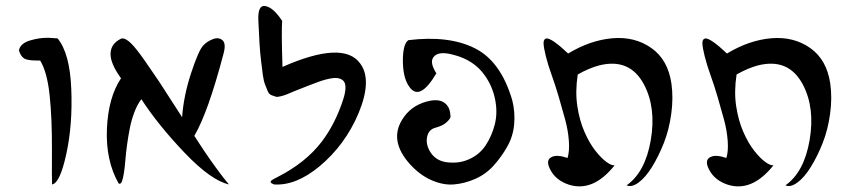

<svg xmlns="http://www.w3.org/2000/svg" viewBox="-20 -864 2928 660"><path d="M118 -656Q77 -655 64 -662.5Q51 -670 45 -691Q50 -715 83.5 -725Q117 -735 148 -734L178 -732Q220 -681 225 -558.5Q230 -436 208 -335Q186 -234 159 -230Q158 -242 158.5 -350Q159 -458 150.5 -537.5Q142 -617 118 -656Z M401 -732Q413 -732 430.5 -715Q448 -698 479 -653.5Q510 -609 527 -583.5Q544 -558 588 -489Q600 -470 606 -461Q611 -534 637 -613Q663 -692 679 -708Q692 -722 712 -729.5Q732 -737 745 -725.5Q758 -714 748 -678Q695 -477 648 -397Q684 -341 702 -316Q742 -259 767 -230Q705 -244 614 -339.5Q523 -435 466 -523Q452 -505 442 -478.5Q432 -452 426.5 -424.5Q421 -397 417 -368Q413 -339 411 -314Q409 -289 406 -269.5Q403 -250 399 -240Q395 -230 388 -233Q343 -312 347.5 -420.5Q352 -529 396 -595Q359 -646 360 -680Q361 -714 396 -731Q398 -732 401 -732Z M1031 -566Q1017 -561 993 -551Q976 -544 968 -540.5Q960 -537 947 -533.5Q934 -530 928.5 -531.5Q923 -533 914 -536.5Q905 -540 901 -549Q897 -558 891.5 -572.5Q886 -587 883.5 -606.5Q881 -626 877.5 -654Q874 -682 872 -716Q870 -750 868 -795Q866 -849 893 -843Q919 -838 948 -795Q949 -794 950 -792Q947 -763 951 -634Q1160 -726 1218 -646Q1260 -590 1213 -476Q1167 -366 1078 -292Q997 -225 922 -230Q903 -237 915 -245Q919 -248 935 -256Q1031 -305 1086 -377Q1133 -439 1160 -523Q1167 -545 1167.5 -560.5Q1168 -576 1162.5 -583.5Q1157 -591 1147 -594Q1137 -597 1124.5 -595.5Q1112 -594 1097.5 -590Q1083 -586 1069 -580.5Q1055 -575 1041 -570Q1034 -567 1031 -566Z M1388 -301Q1318 -380 1362 -452Q1391 -500 1447 -515Q1501 -530 1521 -496Q1527 -485 1528 -470Q1529 -467 1528.5 -461.5Q1528 -456 1515.5 -444Q1503 -432 1477 -425Q1453 -419 1448 -392.5Q1443 -366 1460.5 -339.5Q1478 -313 1511 -307Q1554 -300 1591 -316Q1628 -332 1649.5 -364.5Q1671 -397 1681 -437Q1691 -477 1682 -522Q1673 -567 1647 -604Q1610 -657 1541 -675Q1485 -691 1469 -666Q1457 -648 1480 -612Q1424 -517 1389 -563Q1363 -596 1365 -666Q1367 -715 1384 -726Q1523 -743 1612.5 -698Q1702 -653 1741 -519Q1751 -479 1747.5 -437.5Q1744 -396 1724 -360.5Q1704 -325 1677 -295Q1650 -265 1613.5 -249Q1577 -233 1540 -230Q1503 -227 1462.5 -245Q1422 -263 1388 -301Z M1859 -732Q1878 -732 1933 -680Q2009 -726 2085.5 -732.5Q2162 -739 2219 -699Q2276 -659 2288 -577Q2295 -528 2287.5 -473Q2280 -418 2262 -372.5Q2244 -327 2221.5 -290.5Q2199 -254 2175 -236.5Q2151 -219 2134 -227Q2198 -272 2217 -382Q2236 -493 2194 -573Q2145 -666 2039 -639Q2005 -630 1966 -608Q1957 -549 1964.5 -499.5Q1972 -450 1989 -411Q2006 -372 2026.5 -346Q2047 -320 2065 -307Q2083 -294 2093 -296Q2019 -203 1936 -229Q1890 -244 1871 -282Q1854 -315 1878 -325Q1896 -333 1931 -321Q1938 -344 1935.5 -379.5Q1933 -415 1923 -452Q1913 -489 1901 -530Q1889 -571 1876.5 -605.5Q1864 -640 1856.5 -670Q1849 -700 1848.5 -715Q1848 -730 1859 -732Z M2405 -732Q2424 -732 2479 -680Q2555 -726 2631.5 -732.5Q2708 -739 2765 -699Q2822 -659 2834 -577Q2841 -528 2833.5 -473Q2826 -418 2808 -372.5Q2790 -327 2767.5 -290.5Q2745 -254 2721 -236.5Q2697 -219 2680 -227Q2744 -272 2763 -382Q2782 -493 2740 -573Q2691 -666 2585 -639Q2551 -630 2512 -608Q2503 -549 2510.5 -499.5Q2518 -450 2535 -411Q2552 -372 2572.5 -346Q2593 -320 2611 -307Q2629 -294 2639 -296Q2565 -203 2482 -229Q2436 -244 2417 -282Q2400 -315 2424 -325Q2442 -333 2477 -321Q2484 -344 2481.5 -379.5Q2479 -415 2469 -452Q2459 -489 2447 -530Q2435 -571 2422.5 -605.5Q2410 -640 2402.5 -670Q2395 -700 2394.5 -715Q2394 -730 2405 -732Z"/></svg>

Font: HarSinai
Style: Regular
Weight: 400
Version: Version 1.1